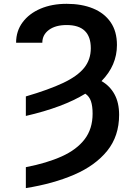

<svg xmlns="http://www.w3.org/2000/svg" viewBox="-20 -757 696 990"><path d="M113.3 -159.2V-259.8Q231.4 -294.4 305.4 -329.3Q379.4 -364.3 413.8 -407Q448.2 -449.7 448.2 -508.3Q448.2 -627.9 323.7 -627.9Q266.1 -627.9 232.2 -602.8Q198.2 -577.6 198.2 -536.6H63Q63 -596.7 96.4 -641.8Q129.9 -687 188.7 -712.2Q247.6 -737.3 323.7 -737.3Q401.4 -737.3 459.7 -713.4Q518.1 -689.5 550.5 -642.3Q583 -595.2 583 -524.9Q583 -419.9 503.4 -338.9Q546.4 -314.5 570.3 -271Q594.2 -227.5 594.2 -165Q594.2 -55.2 532.7 20.8Q471.2 96.7 362.8 143.6Q254.4 190.4 113.3 212.9V105Q221.7 84 298.6 49.3Q375.5 14.6 416.5 -39.1Q457.5 -92.8 457.5 -170.9Q457.5 -210 449 -235.1Q440.4 -260.3 419.9 -273.9Q305.7 -203.6 113.3 -159.2Z"/></svg>

Font: Inter-SemiBold
Style: Regular
Weight: 600
Designer: Rasmus Andersson
Foundry: rsms
Version: Version 4.000;git-a52131595